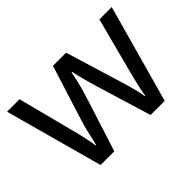

<svg xmlns="http://www.w3.org/2000/svg" viewBox="-103 -765 991 991"><g transform="rotate(-45 393.0 -269.0)"><path d="M431 -303Q425 -324 419 -344.5Q413 -365 408.5 -383.5Q404 -402 400 -418Q396 -434 394 -445H390Q388 -434 384.5 -418Q381 -402 376.5 -383Q372 -364 366.5 -343.5Q361 -323 354 -302L258 -1H158L11 -537H102L176 -251Q184 -222 191 -192.5Q198 -163 203.5 -136.5Q209 -110 211 -91H215Q218 -103 222 -121Q226 -139 230.5 -159Q235 -179 240.5 -199Q246 -219 251 -235L346 -537H442L534 -235Q541 -212 548.5 -186Q556 -160 562 -135.5Q568 -111 570 -92H574Q576 -109 581.5 -134.5Q587 -160 594.5 -190.5Q602 -221 610 -251L685 -537H775L626 -1H523Z"/></g></svg>

Font: korean15
Style: Book
Weight: 400
Designer: Jelle Bosma - Monotype Design Team
Foundry: Monotype Imaging Inc.
Version: Version 2.003